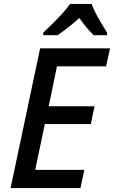

<svg xmlns="http://www.w3.org/2000/svg" viewBox="-20 -961 582 981"><path d="M34 0 185 -714H542L522 -622H271L229 -418H463L444 -327H209L160 -93H411L391 0ZM201 -794Q219 -811 245.5 -837Q272 -863 297.5 -891Q323 -919 338 -941H448Q457 -916 471 -889.5Q485 -863 500 -838.5Q515 -814 527 -794V-781H458Q448 -792 435 -806Q422 -820 409.5 -836.5Q397 -853 385 -869Q357 -843 328.5 -821Q300 -799 274 -781H201Z"/></svg>

Font: Noto Sans Display Medium
Style: Italic
Weight: 500
Italic angle: -12°
Designer: Monotype Design Team
Foundry: Monotype Imaging Inc.
Version: Version 2.003